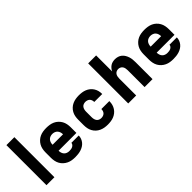

<svg xmlns="http://www.w3.org/2000/svg" viewBox="104 -1609 2491 2491"><g transform="rotate(-45 1350.0 -363.5)"><path d="M77 0V-735H223V0Z M600 8Q570 8 540 3.5Q510 -1 482.5 -14Q455 -27 432.5 -47.5Q410 -68 395.5 -94Q381 -120 375 -150Q369 -180 369 -210V-310Q369 -340 375 -370Q381 -400 395.5 -426Q410 -452 432.5 -473Q455 -494 482.5 -506.5Q510 -519 540 -523.5Q570 -528 600 -528Q630 -528 660 -523.5Q690 -519 717.5 -506.5Q745 -494 767.5 -473Q790 -452 804.5 -426Q819 -400 825 -370Q831 -340 831 -310V-205H504Q504 -185 510 -165.5Q516 -146 529 -131.5Q542 -117 561 -110Q580 -103 600 -103Q615 -103 630.5 -105Q646 -107 659.5 -113.5Q673 -120 683.5 -132.5Q694 -145 694 -160H829Q829 -133 819.5 -108Q810 -83 793 -62.5Q776 -42 753 -28Q730 -14 704.5 -6Q679 2 652.5 5Q626 8 600 8ZM696 -315Q696 -335 690 -354.5Q684 -374 671 -388.5Q658 -403 639 -410Q620 -417 600 -417Q580 -417 561 -410Q542 -403 529 -388.5Q516 -374 510 -354.5Q504 -335 504 -315Z M1197 8Q1167 8 1137.5 3Q1108 -2 1080.5 -14.5Q1053 -27 1031 -47.5Q1009 -68 994.5 -94.5Q980 -121 974.5 -150.5Q969 -180 969 -210V-310Q969 -340 974.5 -369.5Q980 -399 994.5 -425.5Q1009 -452 1031 -472.5Q1053 -493 1080.5 -505.5Q1108 -518 1137.5 -523Q1167 -528 1197 -528Q1225 -528 1253.5 -524Q1282 -520 1308 -509.5Q1334 -499 1356.5 -481Q1379 -463 1394.5 -439Q1410 -415 1417.5 -387.5Q1425 -360 1425 -332V-325H1279V-328Q1279 -344 1273.5 -360Q1268 -376 1256.5 -387Q1245 -398 1229 -403Q1213 -408 1197 -408Q1179 -408 1161.5 -401Q1144 -394 1133.5 -379Q1123 -364 1119 -346Q1115 -328 1115 -310V-210Q1115 -192 1119 -174Q1123 -156 1133.5 -141Q1144 -126 1161.5 -119Q1179 -112 1197 -112Q1213 -112 1229 -117Q1245 -122 1256.5 -133Q1268 -144 1273.5 -160Q1279 -176 1279 -192V-195H1425V-188Q1425 -160 1417.5 -132.5Q1410 -105 1394.5 -81Q1379 -57 1356.5 -39Q1334 -21 1308 -10.5Q1282 0 1253.5 4Q1225 8 1197 8Z M1577 0V-735H1723V-441Q1732 -460 1746 -477Q1760 -494 1778 -506Q1796 -518 1817.5 -523Q1839 -528 1860 -528Q1886 -528 1911 -520.5Q1936 -513 1956 -496.5Q1976 -480 1989 -458Q2002 -436 2010 -411.5Q2018 -387 2020.5 -361.5Q2023 -336 2023 -310V0H1877V-310Q1877 -328 1873.5 -345.5Q1870 -363 1860.5 -377.5Q1851 -392 1834.5 -400Q1818 -408 1800 -408Q1782 -408 1765.5 -400Q1749 -392 1739.5 -377.5Q1730 -363 1726.5 -345.5Q1723 -328 1723 -310V0Z M2400 8Q2370 8 2340 3.5Q2310 -1 2282.5 -14Q2255 -27 2232.5 -47.5Q2210 -68 2195.5 -94Q2181 -120 2175 -150Q2169 -180 2169 -210V-310Q2169 -340 2175 -370Q2181 -400 2195.5 -426Q2210 -452 2232.5 -473Q2255 -494 2282.5 -506.5Q2310 -519 2340 -523.5Q2370 -528 2400 -528Q2430 -528 2460 -523.5Q2490 -519 2517.5 -506.5Q2545 -494 2567.5 -473Q2590 -452 2604.5 -426Q2619 -400 2625 -370Q2631 -340 2631 -310V-205H2304Q2304 -185 2310 -165.5Q2316 -146 2329 -131.5Q2342 -117 2361 -110Q2380 -103 2400 -103Q2415 -103 2430.5 -105Q2446 -107 2459.5 -113.5Q2473 -120 2483.5 -132.5Q2494 -145 2494 -160H2629Q2629 -133 2619.5 -108Q2610 -83 2593 -62.5Q2576 -42 2553 -28Q2530 -14 2504.5 -6Q2479 2 2452.5 5Q2426 8 2400 8ZM2496 -315Q2496 -335 2490 -354.5Q2484 -374 2471 -388.5Q2458 -403 2439 -410Q2420 -417 2400 -417Q2380 -417 2361 -410Q2342 -403 2329 -388.5Q2316 -374 2310 -354.5Q2304 -335 2304 -315Z"/></g></svg>

Font: Iosevka Aile Heavy
Style: Regular
Weight: 900
Designer: Belleve Invis
Foundry: Belleve Invis
Version: Version 31.1.0; ttfautohint (v1.8.4)